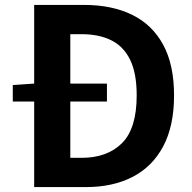

<svg xmlns="http://www.w3.org/2000/svg" viewBox="-20 -761 781 781"><path d="M119 0V-348H32V-415L119 -421V-741H322Q435 -741 517 -701Q599 -661 643.5 -579.5Q688 -498 688 -373Q688 -249 644 -166Q600 -83 519.5 -41.5Q439 0 330 0ZM266 -119H312Q416 -119 476 -178.5Q536 -238 536 -373Q536 -464 509 -518.5Q482 -573 432 -597.5Q382 -622 312 -622H266V-421H415V-348H266Z"/></svg>

Font: Chiron Sans HK TT
Style: Bold
Weight: 700
Designer: Ryoko NISHIZUKA 西塚涼子 (kana, bopomofo & ideographs); Paul D. Hunt (Latin, Greek & Cyrillic); Sandoll Communications 산돌커뮤니
Foundry: Adobe
Version: Version 2.022;hotconv 1.0.109;makeotfexe 2.5.65596